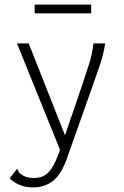

<svg xmlns="http://www.w3.org/2000/svg" viewBox="-20 -642 540 836"><path d="M125 174Q93 174 67.5 164Q42 154 22 135L48 101L54 94L59 98Q59 105 64 110Q69 115 83 124Q93 129 105 131Q117 133 129 133Q156 133 175.5 121Q195 109 212 79Q229 49 247 -6L339 -275Q354 -321 368 -364Q382 -407 387 -453H438Q431 -407 416 -362Q401 -317 384 -270L270 52Q245 120 209 147Q173 174 125 174ZM54 -453H105L269 -38L246 22ZM131 -584V-622H377V-584Z"/></svg>

Font: Inconsolata Light
Style: Regular
Weight: 300
Designer: Raph Levien, Cyreal, Brenton Simpson
Foundry: Raph Levien, Cyreal, Google
Version: Version 3.001